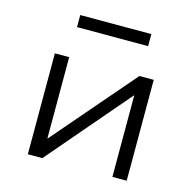

<svg xmlns="http://www.w3.org/2000/svg" viewBox="-103 -804 912 908"><g transform="rotate(15 353.0 -350.0)"><path d="M111 0V-494H181V-97H183L525 -494H595V0H525V-398H523L182 0ZM180 -641V-700H528V-641Z"/></g></svg>

Font: Nunito Sans 7pt SemiExpanded Light
Style: Regular
Weight: 300
Width: 6
Designer: Vernon Adams
Foundry: Vernon Adams
Version: Version 3.101;gftools[0.9.27]